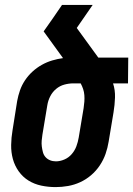

<svg xmlns="http://www.w3.org/2000/svg" viewBox="-20 -755 543 783"><path d="M207 8Q177 8 148.5 2Q120 -4 96.5 -18.5Q73 -33 56.5 -56Q40 -79 32.5 -106.5Q25 -134 25.5 -164Q26 -194 31 -223L50 -343Q54 -365 61.5 -386.5Q69 -408 82 -427.5Q95 -447 112.5 -463Q130 -479 150.5 -490.5Q171 -502 193 -508.5Q215 -515 237 -518L158 -627Q177 -654 196 -681Q215 -708 233 -735H358L293 -641L381 -520H503L502 -415H441Q450 -388 449 -357.5Q448 -327 443 -297L423 -177Q419 -152 410.5 -127.5Q402 -103 387 -80.5Q372 -58 351.5 -40.5Q331 -23 307 -12Q283 -1 257.5 3.5Q232 8 207 8ZM208 -97Q225 -97 242.5 -104.5Q260 -112 272.5 -126.5Q285 -141 291.5 -158.5Q298 -176 301 -194L321 -314Q323 -327 324 -340.5Q325 -354 324 -367Q323 -380 319 -392Q315 -404 309 -415H279Q261 -415 242.5 -410Q224 -405 209 -392.5Q194 -380 185 -362.5Q176 -345 173 -326L153 -206Q151 -194 150 -181.5Q149 -169 150.5 -157.5Q152 -146 155 -134.5Q158 -123 165.5 -114.5Q173 -106 184 -101.5Q195 -97 208 -97Z"/></svg>

Font: Iosevka Term Curly XBd Obl
Style: Regular
Weight: 800
Italic angle: -9°
Designer: Belleve Invis
Foundry: Belleve Invis
Version: Version 32.3.0